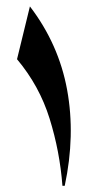

<svg xmlns="http://www.w3.org/2000/svg" viewBox="-20 -580 280 611"><path d="M34.2 -391.6 75.2 -559.6Q167 -439.5 193.6 -294.2Q220.2 -148.9 186 11.2H178.7Q170.4 -98.1 137.9 -202.4Q105.5 -306.6 34.2 -391.6Z"/></svg>

Font: Lateef
Style: Bold
Weight: 700
Designer: SIL International
Foundry: SIL International
Version: Version 4.200